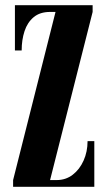

<svg xmlns="http://www.w3.org/2000/svg" viewBox="-20 -720 414 740"><path d="M30.5 0V-26L194 -674H173Q134 -674 109.8 -653.8Q85.5 -633.5 74.5 -599.8Q63.5 -566 63.5 -525.5H37.5V-700H337V-674L173 -26H198.5Q233.5 -26 260.2 -46.5Q287 -67 302.2 -101.2Q317.5 -135.5 317.5 -176H343.5V0Z"/></svg>

Font: Imbue 50pt ExtraBold
Style: Regular
Weight: 800
Designer: Tyler Finck
Foundry: Etcetera Type Company
Version: Version 1.102; ttfautohint (v1.8.3)